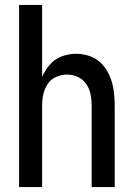

<svg xmlns="http://www.w3.org/2000/svg" viewBox="-20 -755 540 775"><path d="M57 0H150V-330Q150 -353 155 -375Q160 -397 172.5 -416Q185 -435 206.5 -444.5Q228 -454 250 -454Q273 -454 294 -444.5Q315 -435 328 -416Q341 -397 345.5 -375Q350 -353 350 -330V0H443V-330Q443 -360 439 -389Q435 -418 424 -445.5Q413 -473 393 -495Q373 -517 345 -527.5Q317 -538 287 -538Q258 -538 229.5 -527.5Q201 -517 181.5 -494.5Q162 -472 150 -445V-735H57Z"/></svg>

Font: Iosevka SS08 Medium
Style: Regular
Weight: 500
Monospace: yes
Designer: Belleve Invis
Foundry: Belleve Invis
Version: Version 3.4.3; ttfautohint (v1.8.3)